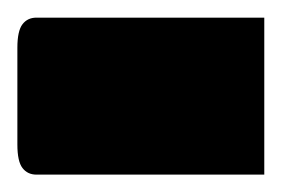

<svg xmlns="http://www.w3.org/2000/svg" viewBox="-42 -201 324 221"><path d="M0 -180.7H262.2V0H0Q-10.3 0 -16.1 -7.6Q-22 -15.1 -22 -34.7V-146Q-22 -165.5 -16.1 -173.1Q-10.3 -180.7 0 -180.7Z"/></svg>

Font: Pinar-DS1-FD Bold
Style: Regular
Weight: 700
Designer: Amin Abedi
Version: Version 2.000